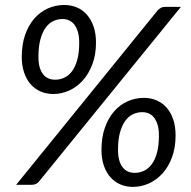

<svg xmlns="http://www.w3.org/2000/svg" viewBox="-20 -743 766 772"><path d="M366 -572Q366 -522.5 351.2 -484Q336.5 -445.5 312.5 -419Q288.5 -392.5 257.8 -378.8Q227 -365 194.5 -365Q166.5 -365 143 -375.2Q119.5 -385.5 102.8 -404.8Q86 -424 76.8 -451.8Q67.5 -479.5 67.5 -514.5Q67.5 -564 81 -602.8Q94.5 -641.5 117.8 -668.2Q141 -695 172.2 -709Q203.5 -723 238.5 -723Q266.5 -723 290 -712.8Q313.5 -702.5 330.2 -683Q347 -663.5 356.5 -635.5Q366 -607.5 366 -572ZM298.5 -571.5Q298.5 -596.5 293.2 -614.5Q288 -632.5 279 -644Q270 -655.5 257.8 -661Q245.5 -666.5 231.5 -666.5Q211.5 -666.5 193.8 -658Q176 -649.5 163 -631Q150 -612.5 142.2 -583.8Q134.5 -555 134.5 -514.5Q134.5 -490 139.5 -472.8Q144.5 -455.5 153.5 -444.2Q162.5 -433 174.8 -427.8Q187 -422.5 201.5 -422.5Q221 -422.5 238.8 -430.8Q256.5 -439 269.8 -456.8Q283 -474.5 290.8 -502.8Q298.5 -531 298.5 -571.5ZM614 -701.5Q619.5 -707 626.8 -711.2Q634 -715.5 645.5 -715.5H707.5L137.5 -14Q132.5 -7.5 125.2 -3.8Q118 0 108 0H45ZM686 -198.5Q686 -149 671.5 -110.2Q657 -71.5 633 -45.2Q609 -19 578 -5.2Q547 8.5 514.5 8.5Q486.5 8.5 463.2 -1.8Q440 -12 423.2 -31.2Q406.5 -50.5 397.2 -78Q388 -105.5 388 -140.5Q388 -190 401.5 -228.8Q415 -267.5 438.2 -294.5Q461.5 -321.5 492.8 -335.5Q524 -349.5 559 -349.5Q587 -349.5 610.2 -339.2Q633.5 -329 650.5 -309.5Q667.5 -290 676.8 -262Q686 -234 686 -198.5ZM619 -198Q619 -223 613.8 -240.8Q608.5 -258.5 599.5 -270Q590.5 -281.5 578.2 -286.8Q566 -292 552 -292Q532 -292 514.2 -283.5Q496.5 -275 483.2 -256.5Q470 -238 462.2 -209.5Q454.5 -181 454.5 -140.5Q454.5 -116 459.5 -98.5Q464.5 -81 473.5 -69.8Q482.5 -58.5 494.8 -53.2Q507 -48 521.5 -48Q541 -48 558.8 -56.2Q576.5 -64.5 590 -82.5Q603.5 -100.5 611.2 -129Q619 -157.5 619 -198Z"/></svg>

Font: LatoHex
Style: Italic
Weight: 400
Italic angle: -7°
Designer: Lukasz Dziedzic
Foundry: tyPoland Lukasz Dziedzic
Version: Version 1.104; Western+Polish opensource